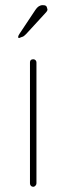

<svg xmlns="http://www.w3.org/2000/svg" viewBox="-20 -718 321 738"><path d="M95.2 -13.2V-478Q95.2 -490.2 107.9 -490.2Q112.8 -490.2 116.5 -486.8Q120.1 -483.4 120.1 -478V-13.2Q120.1 -8.3 116.2 -4.2Q112.3 0 107.9 0Q102.1 0 98.6 -3.9Q95.2 -7.8 95.2 -13.2ZM57.1 -573.2Q49.8 -569.3 49.8 -576.2Q49.8 -580.1 54.2 -586.9L116.2 -680.2Q127.9 -698.2 144 -698.2Q152.8 -698.2 156.2 -695.8Q159.7 -693.4 160.6 -688.5Q161.6 -683.6 162.1 -683.1Q165 -678.2 151.9 -665L81.1 -587.9Q77.6 -584.5 75.2 -582.3Q72.8 -580.1 70.6 -578.6Q68.4 -577.1 66.7 -576.7Q64.9 -576.2 62 -575.2Q59.1 -574.2 57.1 -573.2Z"/></svg>

Font: Quicksand
Style: Light
Weight: 300
Designer: Andrew Paglinawan
Foundry: Andrew Paglinawan
Version: 1.002